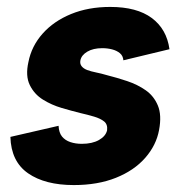

<svg xmlns="http://www.w3.org/2000/svg" viewBox="-20 -527 531 554"><path d="M149 -164Q150 -144 159 -133Q168 -122 183 -117Q198 -112 216 -112Q246 -112 265.5 -123Q285 -134 289 -151Q291 -168 280.5 -176.5Q270 -185 251.5 -190.5Q233 -196 211 -201Q187 -207 158 -215.5Q129 -224 104 -239.5Q79 -255 66 -281.5Q53 -308 62 -348Q71 -394 103 -430Q135 -466 185 -486.5Q235 -507 298 -507Q375 -507 418 -475Q461 -443 469 -385L336 -353Q335 -366 326 -373.5Q317 -381 303.5 -384.5Q290 -388 275 -388Q249 -388 232 -378Q215 -368 212 -353Q210 -343 215.5 -336Q221 -329 231.5 -325Q242 -321 257 -318Q272 -315 289 -310Q317 -303 347 -293Q377 -283 400.5 -266.5Q424 -250 435.5 -222.5Q447 -195 439 -152Q431 -108 399 -71.5Q367 -35 314.5 -14Q262 7 193 7Q110 7 61 -27Q12 -61 10 -132Z"/></svg>

Font: Albert Sans ExtraBold
Style: Italic
Weight: 800
Italic angle: -11.25°
Designer: Andreas Rasmussen
Foundry: a.Foundry
Version: Version 1.025